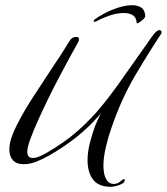

<svg xmlns="http://www.w3.org/2000/svg" viewBox="-20 -629 642 739"><path d="M407 90Q359 90 338 62Q317 34 317 -12Q317 -44 326 -79Q335 -114 346 -144Q351 -157 356.5 -168.5Q362 -180 368 -192Q324 -141 276.5 -103Q229 -65 170 -31Q149 -19 123 -8Q97 3 71 3Q44 3 30 -12Q16 -27 16 -53Q16 -77 25 -102Q34 -127 45 -148Q74 -205 110 -259.5Q146 -314 181 -368Q191 -383 197 -392Q203 -401 209.5 -410.5Q216 -420 225 -435Q231 -444 236.5 -453.5Q242 -463 248 -472Q257 -487 274 -487Q284 -487 284 -478Q284 -473 281 -467Q271 -450 253 -416.5Q235 -383 212.5 -341Q190 -299 168 -254Q146 -209 127 -167Q108 -125 96.5 -93Q85 -61 85 -45Q85 -21 106 -21Q119 -21 134.5 -28Q150 -35 160 -41Q229 -81 280 -126Q331 -171 372 -221.5Q413 -272 452 -328Q491 -384 536 -447Q541 -453 551.5 -469Q562 -485 573.5 -499Q585 -513 593 -513Q602 -513 602 -504Q602 -501 601 -500Q552 -426 500 -338Q448 -250 410 -140Q398 -107 388 -65.5Q378 -24 378 11Q378 23 381 39Q384 55 393 67Q402 79 418 79Q432 79 443 69.5Q454 60 458 60Q460 60 460 64Q460 73 449.5 78.5Q439 84 426.5 87Q414 90 407 90ZM506 -541Q505 -562 491 -570.5Q477 -579 457 -579Q429 -579 398.5 -568Q368 -557 353 -548Q349 -545 345 -545Q341 -545 340.5 -547.5Q340 -550 344 -554Q360 -566 385 -579Q410 -592 438 -600.5Q466 -609 489 -609Q510 -609 524 -599.5Q538 -590 539 -567Q540 -563 531.5 -555Q523 -547 515 -542Q507 -537 506 -541Z"/></svg>

Font: Caramel
Style: Regular
Weight: 400
Designer: Robert E. Leuschke
Foundry: Robert E. Leuschke
Version: Version 1.010